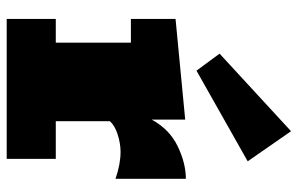

<svg xmlns="http://www.w3.org/2000/svg" viewBox="-178 -711 889 573"><g transform="rotate(90 266.5 -424.5)"><path d="M36.6 0V-146.5H107.4V-370.6H36.6V-503.9L336.9 -532.7V-432.6Q365.7 -485.8 416.5 -510.3Q467.3 -534.7 513.7 -534.7V-324.7Q469.7 -339.8 433.1 -339.8Q408.7 -339.8 381.8 -331.3Q355 -322.8 341.8 -308.1V-146.5H454.1V0ZM190.9 -566.4 140.1 -635.3 371.6 -848.6 461.4 -719.2Z"/></g></svg>

Font: Bevan
Style: Regular
Weight: 400
Designer: Vernon Adams
Foundry: Vernon Adams
Version: Version 2.100; ttfautohint (v1.8.3)